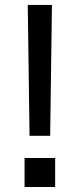

<svg xmlns="http://www.w3.org/2000/svg" viewBox="-20 -747 318 767"><path d="M187.5 -727.3 180.4 -204.5H98L90.9 -727.3ZM78.1 0V-115.8H200.3V0Z"/></svg>

Font: Riot Sans
Style: Regular
Weight: 400
Designer: Rasmus Andersson
Foundry: rsms
Version: Version 3.005